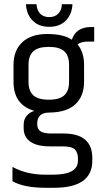

<svg xmlns="http://www.w3.org/2000/svg" viewBox="-20 -740 487 909"><path d="M426 -543H392Q366 -543 347 -530Q378 -493 378 -433V-353Q378 -285 337 -246.5Q296 -208 213 -207Q156 -207 156 -154Q156 -130 171 -119Q186 -108 221 -108H280Q417 -108 417 8V21Q417 149 236 149H195Q94 149 39 118V50Q105 87 195 87H231Q349 87 349 21V11Q349 -18 334.5 -32.5Q320 -47 276 -47H216Q156 -47 124 -69Q92 -91 92 -133V-149Q92 -175 106.5 -192Q121 -209 143 -215Q44 -243 44 -353V-433Q44 -501 85.5 -540Q127 -579 204 -579Q281 -579 320 -552Q340 -612 411 -612H426ZM307 -353V-433Q307 -476 284.5 -497Q262 -518 211 -518Q160 -518 137.5 -497Q115 -476 115 -433V-353Q115 -310 137.5 -289Q160 -268 211 -268Q262 -268 284.5 -289Q307 -310 307 -353ZM103 -720H153Q154 -692 170 -675.5Q186 -659 213 -659Q240 -659 256 -675.5Q272 -692 273 -720H323Q321 -673 292 -643Q263 -613 213 -613Q163 -613 134 -643Q105 -673 103 -720Z"/></svg>

Font: Khand
Style: Regular
Weight: 400
Designer: Devanagari: Sanchit Sawaria, Jyotish Sonowal; Latin: Satya Rajpurohit
Foundry: Indian Type Foundry
Version: Version 1.100;PS 1.0;hotconv 1.0.78;makeotf.lib2.5.61930; tt